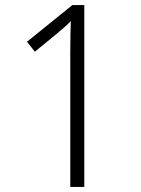

<svg xmlns="http://www.w3.org/2000/svg" viewBox="-20 -734 553 754"><path d="M311 0V-714H264L86 -570L117 -531L206 -604C229 -624 243 -635 258 -651C257 -615 256 -580 256 -528V0Z"/></svg>

Font: Noto Sans Khmer SemiCondensed Light
Style: Regular
Weight: 300
Width: 4
Designer: Danh Hong and the Monotype Design Team
Foundry: Monotype Imaging Inc.
Version: Version 2.004